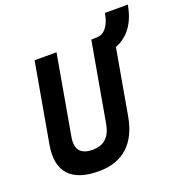

<svg xmlns="http://www.w3.org/2000/svg" viewBox="-143 -933 1017 1069"><g transform="rotate(-20 365.0 -398.5)"><path d="M263.2 9.8Q139.6 9.8 86.7 -49.1Q33.7 -107.9 53.7 -222.7L136.7 -693.4H266.6L183.6 -222.7Q164.1 -114.3 271.5 -114.3Q370.1 -114.3 389.6 -222.7L472.7 -693.4H480.5L505.4 -694.3Q542 -695.3 564.5 -726.6Q586.9 -757.8 594.7 -807.1H730.5Q703.6 -653.3 587.4 -607.9L519.5 -222.7Q499.5 -107.9 434.6 -49.1Q369.6 9.8 263.2 9.8Z"/></g></svg>

Font: Cascadia Mono
Style: Bold Italic
Weight: 700
Italic angle: -10°
Monospace: yes
Designer: Aaron Bell
Foundry: Saja Typeworks
Version: Version 2404.023; ttfautohint (v1.8.4)